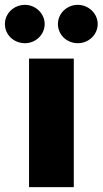

<svg xmlns="http://www.w3.org/2000/svg" viewBox="-70 -772 423 792"><path d="M49.8 0H234.4V-530.3H49.8ZM33.2 -593.8C77.1 -593.8 114.3 -628.9 114.3 -672.9C114.3 -715.8 77.1 -752 33.2 -752C-13.7 -752 -49.8 -715.8 -49.8 -672.9C-49.8 -628.9 -13.7 -593.8 33.2 -593.8ZM251 -593.8C295.9 -593.8 333 -628.9 333 -672.9C333 -715.8 295.9 -752 251 -752C205.1 -752 168.9 -715.8 168.9 -672.9C168.9 -628.9 205.1 -593.8 251 -593.8Z"/></svg>

Font: Pretendard Black
Style: Regular
Weight: 900
Designer: Base glyphs from Inter by Rasmus Andersson; Hangeul glyphs from Noto Sans CJK(Source Han Sans) by Jang Soo-young and Kan
Foundry: Kil Hyung-jin
Version: Version 1.309;Glyphs 3.2 (3225)